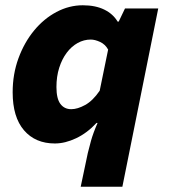

<svg xmlns="http://www.w3.org/2000/svg" viewBox="-20 -532 640 728"><path d="M286 176 313 48Q317 31 325 2Q333 -27 350 -66H346Q311 -28 269 -8Q227 12 188 12Q114 12 71 -38Q28 -88 28 -182Q28 -251 50 -311Q72 -371 109 -416Q146 -461 194 -486.5Q242 -512 294 -512Q342 -512 375.5 -495.5Q409 -479 426 -450H430L454 -500H580L444 176ZM250 -118Q274 -118 303 -134Q332 -150 358 -188L390 -344Q379 -364 359.5 -373Q340 -382 324 -382Q298 -382 274.5 -369Q251 -356 233 -332Q215 -308 204.5 -275Q194 -242 194 -202Q194 -158 209 -138Q224 -118 250 -118Z"/></svg>

Font: Source Code Pro Black
Style: Italic
Weight: 900
Italic angle: -11°
Monospace: yes
Designer: Paul D. Hunt, Teo Tuominen
Foundry: Adobe Systems Incorporated
Version: Version 1.050;PS 1.000;hotconv 16.6.51;makeotf.lib2.5.65220